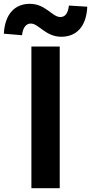

<svg xmlns="http://www.w3.org/2000/svg" viewBox="-73 -983 476 1003"><path d="M91 0H239V-740H91ZM247 -791C323 -791 378 -840 383 -948L287 -954C282 -911 266 -894 242 -894C200 -894 165 -963 83 -963C7 -963 -47 -913 -53 -807L42 -799C47 -842 65 -860 88 -860C129 -860 165 -791 247 -791Z"/></svg>

Font: Noto Sans Mono CJK JP Bold
Style: Regular
Weight: 700
Designer: Ryoko NISHIZUKA (kana & ideographs); Paul D. Hunt (Latin, Greek & Cyrillic); Wenlong ZHANG (bopomofo); Sandoll Communica
Foundry: Adobe Systems Incorporated
Version: Version 1.004;PS 1.004;hotconv 1.0.82;makeotf.lib2.5.63406